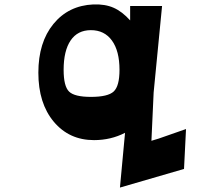

<svg xmlns="http://www.w3.org/2000/svg" viewBox="-20 -601 1012 866"><path d="M521 245 544 -2Q480 31 404 31Q292 31 222.5 -52Q153 -135 153 -273Q153 -410 221 -493Q289 -576 401 -581Q454 -583 492.5 -566Q531 -549 567 -509V-574H711L673 -184L663 34L696 24L819 -19L810 161ZM390 -164Q467 -164 493 -188.5Q519 -213 519 -286Q519 -371 485 -418Q451 -465 390 -465Q330 -465 298.5 -418.5Q267 -372 267 -286Q267 -212 291.5 -188Q316 -164 390 -164Z"/></svg>

Font: OpenDyslexic
Style: Bold
Weight: 800
Designer: Abbie Gonzalez
Version: Version 0.920;hotconv 1.0.109;makeotfexe 2.5.65596